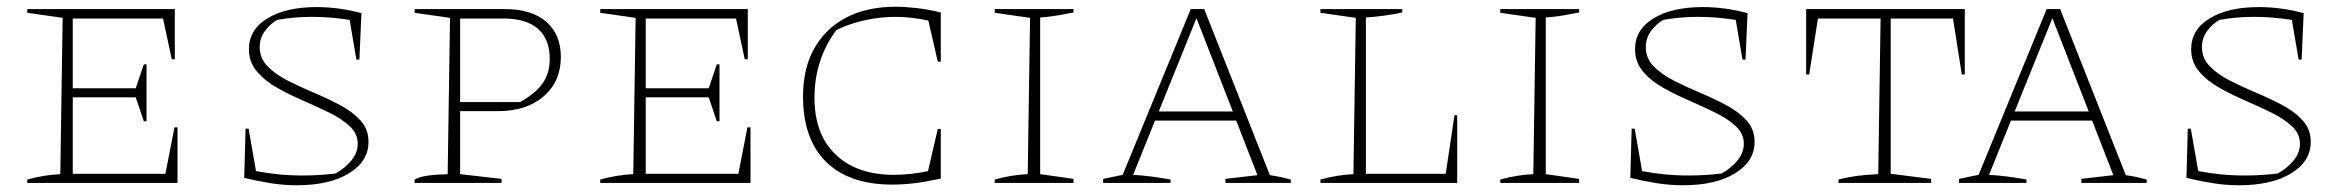

<svg xmlns="http://www.w3.org/2000/svg" viewBox="-20 -543 6966 570"><path d="M498 -165H507V0H61V-10Q86 -17 111 -21Q136 -25 159 -26L166 -490L61 -505V-516H499V-367H490L464 -488H196V-281H383L407 -352H415V-183H407L383 -254H196V-27H471Z M861 7Q823 7 784.5 1Q746 -5 705 -15L709 -161H718L740 -35Q772 -29 806.5 -25.5Q841 -22 878 -22Q904 -22 928 -23.5Q952 -25 976 -28Q1005 -44 1023.5 -67Q1042 -90 1042 -116Q1042 -146 1018.5 -168Q995 -190 958.5 -208Q922 -226 880.5 -244Q839 -262 802.5 -282.5Q766 -303 742.5 -331Q719 -359 719 -397Q719 -455 774 -488.5Q829 -522 920 -522Q986 -522 1053 -504L1047 -366H1038L1018 -484Q958 -493 906 -493Q853 -493 803 -484Q782 -472 766.5 -451Q751 -430 751 -403Q751 -370 774.5 -346Q798 -322 834.5 -303.5Q871 -285 912.5 -267.5Q954 -250 990.5 -230.5Q1027 -211 1050.5 -185Q1074 -159 1074 -122Q1074 -64 1016 -28.5Q958 7 861 7Z M1480 -516Q1558 -516 1601.5 -478.5Q1645 -441 1645 -374Q1645 -301 1594 -257Q1543 -213 1458 -213H1346V-26L1469 -12V0H1211V-10Q1225 -18 1249 -21.5Q1273 -25 1309 -26L1316 -490L1211 -505V-516ZM1476 -488H1346V-240H1524Q1569 -265 1590.5 -295Q1612 -325 1612 -368Q1612 -427 1577 -457.5Q1542 -488 1476 -488Z M2199 -165H2208V0H1762V-10Q1787 -17 1812 -21Q1837 -25 1860 -26L1867 -490L1762 -505V-516H2200V-367H2191L2165 -488H1897V-281H2084L2108 -352H2116V-183H2108L2084 -254H1897V-27H2172Z M2629 5Q2501 5 2432.5 -62.5Q2364 -130 2364 -257Q2364 -340 2397.5 -399.5Q2431 -459 2492.5 -491Q2554 -523 2639 -523Q2668 -523 2702 -519Q2736 -515 2773 -506V-360H2764L2736 -482Q2712 -487 2688 -490Q2664 -493 2640 -493Q2595 -493 2550 -483.5Q2505 -474 2463 -454Q2398 -366 2398 -253Q2398 -144 2461 -84Q2524 -24 2634 -24Q2656 -24 2681.5 -26.5Q2707 -29 2735 -35L2764 -160H2773V-13Q2733 -4 2698 0.5Q2663 5 2629 5Z M2933 0V-10Q2958 -17 2983 -21Q3008 -25 3031 -26L3038 -490L2933 -505V-516H3167V-506Q3147 -502 3121.5 -497.5Q3096 -493 3068 -491V-26L3167 -12V0Z M3750 -23Q3762 -21 3768.5 -20Q3775 -19 3784 -17Q3793 -15 3812 -10V0H3618V-12L3713 -23L3650 -185H3409L3344 -24Q3376 -22 3401.5 -18.5Q3427 -15 3455 -10V0H3255V-12L3313 -24L3515 -516H3555ZM3420 -212H3640L3532 -489Z M4298 -201H4306V0H3900V-10Q3925 -17 3950 -21Q3975 -25 3998 -26L4005 -490L3900 -505V-516H4143V-506Q4120 -501 4092 -497Q4064 -493 4035 -491V-27H4272Z M4434 0V-10Q4459 -17 4484 -21Q4509 -25 4532 -26L4539 -490L4434 -505V-516H4668V-506Q4648 -502 4622.5 -497.5Q4597 -493 4569 -491V-26L4668 -12V0Z M4976 7Q4938 7 4899.5 1Q4861 -5 4820 -15L4824 -161H4833L4855 -35Q4887 -29 4921.5 -25.5Q4956 -22 4993 -22Q5019 -22 5043 -23.5Q5067 -25 5091 -28Q5120 -44 5138.5 -67Q5157 -90 5157 -116Q5157 -146 5133.5 -168Q5110 -190 5073.5 -208Q5037 -226 4995.5 -244Q4954 -262 4917.5 -282.5Q4881 -303 4857.5 -331Q4834 -359 4834 -397Q4834 -455 4889 -488.5Q4944 -522 5035 -522Q5101 -522 5168 -504L5162 -366H5153L5133 -484Q5073 -493 5021 -493Q4968 -493 4918 -484Q4897 -472 4881.5 -451Q4866 -430 4866 -403Q4866 -370 4889.5 -346Q4913 -322 4949.5 -303.5Q4986 -285 5027.5 -267.5Q5069 -250 5105.5 -230.5Q5142 -211 5165.5 -185Q5189 -159 5189 -122Q5189 -64 5131 -28.5Q5073 7 4976 7Z M5813 -516V-322H5804L5778 -488H5593V-27L5713 -12V0H5438V-10Q5470 -18 5499 -21.5Q5528 -25 5556 -26L5563 -488H5377L5351 -322H5342V-516Z M6291 -23Q6303 -21 6309.5 -20Q6316 -19 6325 -17Q6334 -15 6353 -10V0H6159V-12L6254 -23L6191 -185H5950L5885 -24Q5917 -22 5942.5 -18.5Q5968 -15 5996 -10V0H5796V-12L5854 -24L6056 -516H6096ZM5961 -212H6181L6073 -489Z M6627 7Q6589 7 6550.5 1Q6512 -5 6471 -15L6475 -161H6484L6506 -35Q6538 -29 6572.5 -25.5Q6607 -22 6644 -22Q6670 -22 6694 -23.5Q6718 -25 6742 -28Q6771 -44 6789.5 -67Q6808 -90 6808 -116Q6808 -146 6784.5 -168Q6761 -190 6724.5 -208Q6688 -226 6646.5 -244Q6605 -262 6568.5 -282.5Q6532 -303 6508.5 -331Q6485 -359 6485 -397Q6485 -455 6540 -488.5Q6595 -522 6686 -522Q6752 -522 6819 -504L6813 -366H6804L6784 -484Q6724 -493 6672 -493Q6619 -493 6569 -484Q6548 -472 6532.5 -451Q6517 -430 6517 -403Q6517 -370 6540.5 -346Q6564 -322 6600.5 -303.5Q6637 -285 6678.5 -267.5Q6720 -250 6756.5 -230.5Q6793 -211 6816.5 -185Q6840 -159 6840 -122Q6840 -64 6782 -28.5Q6724 7 6627 7Z"/></svg>

Font: Piazzolla SC Thin
Style: Regular
Weight: 100
Designer: Juan Pablo del Peral
Foundry: Huerta Tipografica
Version: Version 1.330